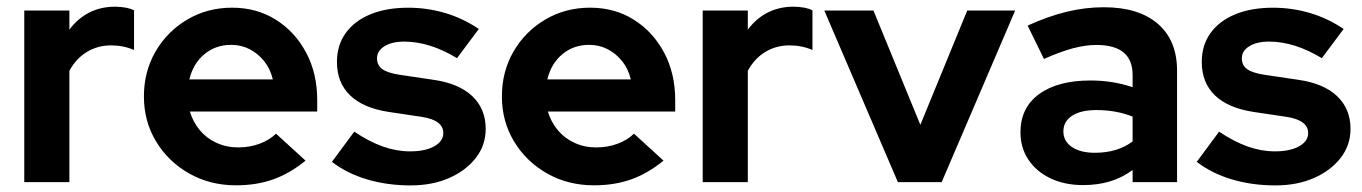

<svg xmlns="http://www.w3.org/2000/svg" viewBox="-20 -553 4135 583"><path d="M53.7 0V-521H190.7V-462.9Q215.8 -496.9 250.9 -514.8Q286.1 -532.7 329.9 -532.7Q368.1 -532 387 -521.5V-401.2Q354.9 -415.2 317.1 -415.2Q276.8 -415.2 243.7 -395.2Q210.7 -375.1 190.7 -338V0Z M696.4 9.7Q618 9.7 554.5 -26.2Q491 -62.1 454 -123.3Q417 -184.4 417 -260.3Q417 -335.9 452.5 -396.9Q488 -457.9 549 -493.8Q610 -529.7 684.7 -529.7Q759.6 -529.7 817.7 -493.1Q875.9 -456.5 909.5 -393.3Q943.2 -330.2 943.2 -249.6V-214.4H556.5Q566.1 -182.6 586.6 -157.9Q607.1 -133.2 637.3 -119.3Q667.6 -105.4 703 -105.4Q737.7 -105.4 767.6 -116.3Q797.4 -127.2 818.1 -147.1L907.8 -65.2Q860 -26.3 809.5 -8.3Q759 9.7 696.4 9.7ZM554.9 -312H808.4Q801 -343.4 782.5 -366.8Q764 -390.1 738.3 -403.5Q712.6 -416.8 682 -416.8Q634.9 -416.8 600.8 -388.6Q566.7 -360.3 554.9 -312Z M1226.8 10Q1155.5 10 1094.2 -8.4Q1032.9 -26.7 987.9 -61.6L1055.7 -153.2Q1101.5 -122.6 1142.8 -108Q1184 -93.4 1225.2 -93.4Q1270.9 -93.4 1298.5 -108.7Q1326.1 -124 1326.1 -149Q1326.1 -188 1261 -198.1L1161.2 -213Q1083.3 -224.7 1043.2 -263.3Q1003.1 -302 1003.1 -365Q1003.1 -415.6 1029.6 -452.5Q1056.1 -489.5 1104.7 -509.5Q1153.3 -529.6 1219.8 -529.6Q1276.9 -529.6 1331.3 -513.6Q1385.8 -497.6 1433.9 -465L1367.7 -376.4Q1284.7 -426.7 1207.2 -426.7Q1170.2 -426.7 1147.5 -412.6Q1124.8 -398.6 1124.8 -375.9Q1124.8 -354.7 1141.1 -343Q1157.3 -331.2 1195.6 -325.6L1295.5 -310.8Q1372.6 -300 1413.7 -261.4Q1454.8 -222.7 1454.8 -161.6Q1454.8 -112.2 1424.9 -73.6Q1395.1 -35 1343.8 -12.5Q1292.6 10 1226.8 10Z M1783.4 9.7Q1705 9.7 1641.5 -26.2Q1578 -62.1 1541 -123.3Q1504 -184.4 1504 -260.3Q1504 -335.9 1539.5 -396.9Q1575 -457.9 1636 -493.8Q1697 -529.7 1771.7 -529.7Q1846.6 -529.7 1904.7 -493.1Q1962.9 -456.5 1996.5 -393.3Q2030.2 -330.2 2030.2 -249.6V-214.4H1643.5Q1653.1 -182.6 1673.6 -157.9Q1694.1 -133.2 1724.3 -119.3Q1754.6 -105.4 1790 -105.4Q1824.7 -105.4 1854.6 -116.3Q1884.4 -127.2 1905.1 -147.1L1994.8 -65.2Q1947 -26.3 1896.5 -8.3Q1846 9.7 1783.4 9.7ZM1641.9 -312H1895.4Q1888 -343.4 1869.5 -366.8Q1851 -390.1 1825.3 -403.5Q1799.6 -416.8 1769 -416.8Q1721.9 -416.8 1687.8 -388.6Q1653.7 -360.3 1641.9 -312Z M2113.7 0V-521H2250.7V-462.9Q2275.8 -496.9 2310.9 -514.8Q2346.1 -532.7 2389.9 -532.7Q2428.1 -532 2447 -521.5V-401.2Q2414.9 -415.2 2377.1 -415.2Q2336.8 -415.2 2303.7 -395.2Q2270.7 -375.1 2250.7 -338V0Z M2706.4 0 2483 -521H2632.2L2774.6 -174L2917 -521H3062.5L2839.4 0Z M3268.6 9Q3212.9 9 3169.9 -11.4Q3127 -31.9 3102.8 -68Q3078.6 -104.2 3078.6 -151.3Q3078.6 -225.9 3135.1 -267.2Q3191.6 -308.6 3291.4 -308.6Q3358.8 -308.6 3419.1 -288.2V-325.6Q3419.1 -416.5 3309 -416.5Q3276.3 -416.5 3238.1 -406.4Q3199.9 -396.2 3149.9 -374L3100.4 -475.3Q3162.3 -503.5 3218.6 -517.2Q3275 -531 3331.8 -531Q3437.5 -531 3495.8 -480.7Q3554.1 -430.3 3554.1 -338.4V0H3419.1V-36.8Q3386.6 -12.8 3349.6 -1.9Q3312.7 9 3268.6 9ZM3208.9 -154Q3208.9 -124.2 3234.8 -106.6Q3260.6 -89.1 3304.5 -89.1Q3373.3 -89.1 3419.1 -123.5V-198.9Q3369.4 -218.8 3309.2 -218.8Q3262.1 -218.8 3235.5 -201.6Q3208.9 -184.4 3208.9 -154Z M3852.8 10Q3781.5 10 3720.2 -8.4Q3658.9 -26.7 3613.9 -61.6L3681.7 -153.2Q3727.5 -122.6 3768.8 -108Q3810 -93.4 3851.2 -93.4Q3896.9 -93.4 3924.5 -108.7Q3952.1 -124 3952.1 -149Q3952.1 -188 3887 -198.1L3787.2 -213Q3709.3 -224.7 3669.2 -263.3Q3629.1 -302 3629.1 -365Q3629.1 -415.6 3655.6 -452.5Q3682.1 -489.5 3730.7 -509.5Q3779.3 -529.6 3845.8 -529.6Q3902.9 -529.6 3957.3 -513.6Q4011.8 -497.6 4059.9 -465L3993.7 -376.4Q3910.7 -426.7 3833.2 -426.7Q3796.2 -426.7 3773.5 -412.6Q3750.8 -398.6 3750.8 -375.9Q3750.8 -354.7 3767.1 -343Q3783.3 -331.2 3821.6 -325.6L3921.5 -310.8Q3998.6 -300 4039.7 -261.4Q4080.8 -222.7 4080.8 -161.6Q4080.8 -112.2 4050.9 -73.6Q4021.1 -35 3969.8 -12.5Q3918.6 10 3852.8 10Z"/></svg>

Font: Red Hat Display VF
Style: Regular
Weight: 300
Designer: Pentagram, MCKL
Foundry: Pentagram, MCKL
Version: Version 1.023